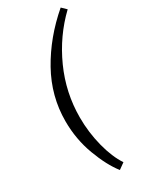

<svg xmlns="http://www.w3.org/2000/svg" viewBox="-239 -822 866 1071"><g transform="rotate(-30 194.0 -286.0)"><path d="M231 161 192 189Q143 127 104 22.5Q65 -82 65 -198Q65 -359 145 -502.5Q225 -646 359 -761L388 -733Q276 -626 210.5 -480.5Q145 -335 145 -176Q145 -80 168.5 11.5Q192 103 231 161Z"/></g></svg>

Font: Poly
Style: Italic
Weight: 400
Italic angle: -10°
Designer: Nicolas Silva
Foundry: Jose Nicolas Silva Schwarzenberg
Version: Version 1.003